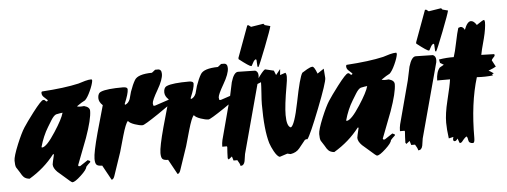

<svg xmlns="http://www.w3.org/2000/svg" viewBox="-51 -864 2786 1056"><g transform="rotate(-5 1342.5 -336.0)"><path d="M467 -498Q464 -476 448 -441Q432 -406 418 -393Q401 -385 371 -364Q381 -359 410 -362Q441 -354 441 -333Q441 -287 405 -186Q377 -113 349 -40L352 -35H360L404 -64L417 -58V-52Q401 -38 393 -28Q392 -13 358 18.5Q324 50 310 50Q305 50 270 18Q251 1 232 -15Q210 -37 210 -57Q210 -62 222 -112L217 -113Q161 -40 77 10Q56 8 45 -3Q38 -9 26 -31Q17 -45 8 -59Q3 -70 3 -96Q3 -119 30 -185Q55 -245 73 -273Q91 -301 129 -351Q178 -415 189 -415H195L206 -405L212 -407L214 -412Q203 -422 192.5 -432Q182 -442 183 -457L186 -462Q312 -470 390 -488Q408 -494 428 -499.5Q448 -505 464 -505ZM289 -336Q277 -335 253 -330Q240 -325 225 -301Q214 -283 203 -265Q174 -218 157 -157L161 -155Q186 -157 235 -233Q280 -302 289 -336Z M912 -368Q911 -360 901 -348Q891 -336 811.5 -282.5Q732 -229 722 -229Q705 -229 679 -238Q650 -248 643 -260Q630 -247 611 -181Q598 -137 586 -93Q581 -77 542 37Q536 54 526 55L481 -27Q457 -27 449.5 -35.5Q442 -44 442 -68Q442 -102 471 -209Q492 -283 513 -358Q492 -377 492 -399Q492 -426 511 -433Q542 -446 633 -446Q657 -446 657 -432Q657 -409 634 -355L635 -349Q654 -355 663 -378Q668 -398 674 -418Q688 -458 702 -481Q720 -511 798 -512L817 -527H832Q852 -527 852 -501Q852 -470 820 -415Q788 -360 788 -344Q788 -340 790 -331L798 -330Z M1276 -368Q1275 -360 1265 -348Q1255 -336 1175.5 -282.5Q1096 -229 1086 -229Q1069 -229 1043 -238Q1014 -248 1007 -260Q994 -247 975 -181Q962 -137 950 -93Q945 -77 906 37Q900 54 890 55L845 -27Q821 -27 813.5 -35.5Q806 -44 806 -68Q806 -102 835 -209Q856 -283 877 -358Q856 -377 856 -399Q856 -426 875 -433Q906 -446 997 -446Q1021 -446 1021 -432Q1021 -409 998 -355L999 -349Q1018 -355 1027 -378Q1032 -398 1038 -418Q1052 -458 1066 -481Q1084 -511 1162 -512L1181 -527H1196Q1216 -527 1216 -501Q1216 -470 1184 -415Q1152 -360 1152 -344Q1152 -340 1154 -331L1162 -330Z M1365 -474Q1381 -467 1381 -446Q1381 -438 1380 -434L1269 -22Q1266 -3 1263 17Q1258 41 1239 41Q1237 28 1224 8H1203L1196 -15L1177 0L1172 -7Q1172 -18 1173 -38Q1175 -62 1175 -69L1173 -73H1148V-78Q1148 -92 1152 -110L1215 -347Q1223 -385 1231 -422Q1247 -476 1270 -476Q1269 -476 1365 -474ZM1279 -545V-552L1343 -726H1350L1363 -716L1432 -727L1439 -719Q1449 -717 1469 -711Q1465 -692 1428.5 -598Q1392 -504 1384 -492L1379 -495L1377 -532L1374 -536Q1366 -534 1359.5 -523Q1353 -512 1348 -502L1345 -501Q1335 -501 1279 -545Z M1385 -286Q1385 -309 1388 -347Q1391 -391 1391 -408L1356 -394Q1361 -407 1387.5 -442.5Q1414 -478 1421 -476L1467 -465L1477 -440L1502 -471L1499 -438L1529 -448Q1535 -441 1535 -425Q1535 -408 1529 -376Q1510 -268 1510 -216Q1510 -153 1533 -146Q1554 -156 1579 -280Q1606 -417 1622 -440Q1622 -440 1650 -457Q1669 -468 1680 -468Q1690 -468 1705 -428L1741 -452Q1745 -407 1745 -400Q1745 -375 1690.5 -236Q1636 -97 1618 -73Q1617 -73 1615 -74Q1611 -74 1604 -71Q1586 -49 1568.5 -27Q1551 -5 1519 0L1501 -4L1458 10Q1444 6 1427 -25Q1414 -49 1407 -70Q1385 -143 1385 -286Z M2149 -498Q2146 -476 2130 -441Q2114 -406 2100 -393Q2083 -385 2053 -364Q2063 -359 2092 -362Q2123 -354 2123 -333Q2123 -287 2087 -186Q2059 -113 2031 -40L2034 -35H2042L2086 -64L2099 -58V-52Q2083 -38 2075 -28Q2074 -13 2040 18.5Q2006 50 1992 50Q1987 50 1952 18Q1933 1 1914 -15Q1892 -37 1892 -57Q1892 -62 1904 -112L1899 -113Q1843 -40 1759 10Q1738 8 1727 -3Q1720 -9 1708 -31Q1699 -45 1690 -59Q1685 -70 1685 -96Q1685 -119 1712 -185Q1737 -245 1755 -273Q1773 -301 1811 -351Q1860 -415 1871 -415H1877L1888 -405L1894 -407L1896 -412Q1885 -422 1874.5 -432Q1864 -442 1865 -457L1868 -462Q1994 -470 2072 -488Q2090 -494 2110 -499.5Q2130 -505 2146 -505ZM1971 -336Q1959 -335 1935 -330Q1922 -325 1907 -301Q1896 -283 1885 -265Q1856 -218 1839 -157L1843 -155Q1868 -157 1917 -233Q1962 -302 1971 -336Z M2346 -474Q2362 -467 2362 -446Q2362 -438 2361 -434L2250 -22Q2247 -3 2244 17Q2239 41 2220 41Q2218 28 2205 8H2184L2177 -15L2158 0L2153 -7Q2153 -18 2154 -38Q2156 -62 2156 -69L2154 -73H2129V-78Q2129 -92 2133 -110L2196 -347Q2204 -385 2212 -422Q2228 -476 2251 -476Q2250 -476 2346 -474ZM2260 -545V-552L2324 -726H2331L2344 -716L2413 -727L2420 -719Q2430 -717 2450 -711Q2446 -692 2409.5 -598Q2373 -504 2365 -492L2360 -495L2358 -532L2355 -536Q2347 -534 2340.5 -523Q2334 -512 2329 -502L2326 -501Q2316 -501 2260 -545Z M2459 -453Q2468 -479 2479 -533Q2490 -587 2498 -611Q2503 -613 2510 -615Q2525 -615 2533 -597Q2550 -642 2570 -642Q2586 -642 2601 -618Q2636 -642 2641 -642H2644Q2647 -633 2647 -631Q2647 -596 2633 -541Q2613 -468 2611 -452Q2660 -450 2682 -450Q2684 -447 2684 -443Q2684 -439 2675.5 -431Q2667 -423 2666 -417Q2667 -416 2685 -381Q2674 -374 2643 -362Q2651 -359 2666 -348L2671 -346L2661 -340L2665 -334Q2625 -329 2576 -332Q2533 -192 2533 0Q2533 27 2523 27Q2501 27 2498.5 8Q2496 -11 2490 -12Q2476 -2 2462 17Q2455 21 2451 21Q2450 21 2441 -5Q2432 8 2425 8Q2416 8 2416 -2Q2416 -9 2419 -16L2393 -10Q2386 -61 2386 -97Q2386 -147 2403 -216Q2424 -301 2428 -333H2357Q2358 -381 2378 -403Q2386 -407 2401 -416L2381 -428L2377 -447Q2421 -454 2459 -453Z"/></g></svg>

Font: Ode an Erik AH
Style: Regular
Weight: 400
Designer: Andreas Höfeld
Foundry: Fontgrube AH
Version: Version 2.00